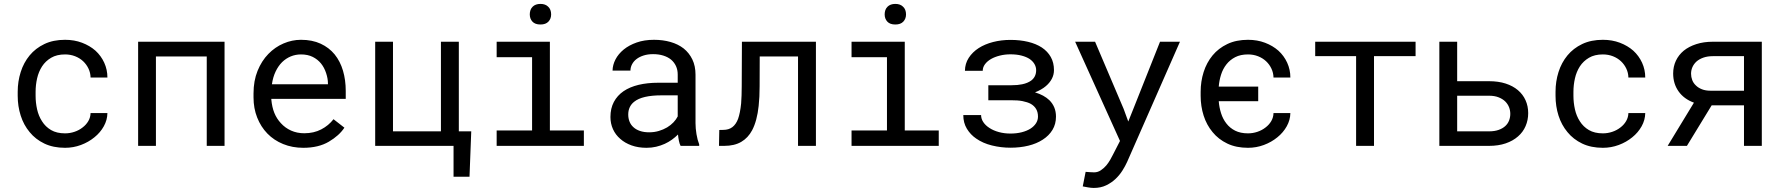

<svg xmlns="http://www.w3.org/2000/svg" viewBox="-20 -740 9041 974"><path d="M310.1 -63.5Q267.6 -63.5 239 -80.3Q210.4 -97.2 193.4 -124.5Q175.8 -151.4 168.2 -185.3Q160.6 -219.2 160.6 -253.9V-274.4Q160.6 -308.6 168.2 -342.3Q175.8 -376 193.4 -403.3Q210.9 -430.2 239.5 -447Q268.1 -463.9 310.1 -463.9Q337.4 -463.9 361.1 -454.6Q384.8 -445.3 401.9 -429.2Q418.9 -413.1 429 -391.8Q439 -370.6 439.5 -346.7H524.9Q524.9 -386.7 508.8 -421.9Q492.7 -457 464.4 -482.9Q435.5 -508.3 396.2 -523.2Q356.9 -538.1 310.1 -538.1Q250 -538.1 205.1 -516.6Q160.2 -495.1 130.4 -459Q100.1 -422.4 85 -374.5Q69.8 -326.7 69.8 -274.4V-253.9Q69.8 -201.2 85 -153.6Q100.1 -106 130.4 -69.8Q160.2 -33.2 205.1 -11.7Q250 9.8 310.1 9.8Q352.1 9.8 390.6 -4.6Q429.2 -19 459 -43.5Q488.8 -67.4 506.6 -99.4Q524.4 -131.3 524.9 -166.5H439.5Q439 -144.5 428 -125.7Q417 -106.9 398.9 -93.3Q380.9 -79.1 357.7 -71.3Q334.5 -63.5 310.1 -63.5Z M1119.1 0V-528.3H680.7V0H771V-453.6H1028.8V0Z M1518.6 9.8Q1595.7 9.8 1648.2 -21.2Q1700.7 -52.2 1727.1 -92.3L1671.9 -135.3Q1647 -103 1609.4 -83.5Q1571.8 -64 1523.4 -64Q1486.8 -64 1456.5 -77.6Q1426.3 -91.3 1404.8 -115.2Q1383.8 -137.7 1371.8 -167Q1359.9 -196.3 1356.4 -234.9V-238.3H1733.9V-278.8Q1733.9 -334 1720 -381.3Q1706.1 -428.7 1677.7 -463.9Q1649.4 -498.5 1606.7 -518.3Q1564 -538.1 1506.8 -538.1Q1461.4 -538.1 1418.2 -519.5Q1375 -501 1341.3 -466.3Q1307.1 -431.2 1286.6 -380.6Q1266.1 -330.1 1266.1 -266.1V-245.6Q1266.1 -190.4 1284.7 -143.6Q1303.2 -96.7 1336.4 -62.5Q1369.6 -28.3 1416.3 -9.3Q1462.9 9.8 1518.6 9.8ZM1506.8 -463.9Q1541.5 -463.9 1566.7 -451.2Q1591.8 -438.5 1608.4 -418Q1625 -397.5 1634.3 -369.4Q1643.6 -341.3 1643.6 -316.9V-312.5H1359.4Q1364.7 -349.1 1378.2 -377.2Q1391.6 -405.3 1411.1 -424.8Q1430.7 -443.8 1455.1 -453.9Q1479.5 -463.9 1506.8 -463.9Z M1883.3 -528.3V0H2280.8V156.7H2361.8L2370.6 -73.7H2307.6V-528.3H2216.8V-73.7H1973.6V-528.3Z M2499.5 -528.3V-449.7H2679.2V-78.1H2499.5V0H2941.9V-78.1H2769.5V-528.3ZM2667.5 -667Q2667.5 -645 2680.9 -630.4Q2694.3 -615.7 2721.7 -615.7Q2748.5 -615.7 2762.2 -630.4Q2775.9 -645 2775.9 -667Q2775.9 -679.2 2772 -689.5Q2768.1 -699.7 2760.3 -706.5Q2753.9 -712.9 2744.1 -716.6Q2734.4 -720.2 2721.7 -720.2Q2709 -720.2 2699 -716.6Q2689 -712.9 2682.6 -706.5Q2674.8 -699.2 2671.1 -689Q2667.5 -678.7 2667.5 -667Z M3432.6 0H3526.9V-7.8Q3518.1 -29.8 3513.2 -59.3Q3508.3 -88.9 3508.3 -115.2V-360.8Q3508.3 -405.3 3492.2 -438.5Q3476.1 -471.7 3448.2 -494.1Q3419.9 -516.1 3381.3 -527.1Q3342.8 -538.1 3297.9 -538.1Q3248.5 -538.1 3209.7 -524.4Q3170.9 -510.7 3144 -488.8Q3116.7 -466.3 3102.3 -438.5Q3087.9 -410.6 3087.4 -381.8H3178.2Q3178.2 -398.4 3186.3 -413.8Q3194.3 -429.2 3209 -440.4Q3223.6 -451.7 3244.9 -458.5Q3266.1 -465.3 3293 -465.3Q3321.8 -465.3 3345 -458Q3368.2 -450.7 3384.3 -437.5Q3400.4 -423.8 3409.2 -404.8Q3418 -385.7 3418 -361.8V-320.3H3319.3Q3264.2 -320.3 3219.5 -309.6Q3174.8 -298.8 3143.1 -277.3Q3111.3 -255.4 3094 -222.7Q3076.7 -189.9 3076.7 -146.5Q3076.7 -113.3 3089.6 -84.7Q3102.5 -56.2 3126.5 -35.6Q3149.9 -14.6 3183.8 -2.4Q3217.8 9.8 3259.8 9.8Q3285.6 9.8 3308.6 4.4Q3331.5 -1 3352.1 -10.3Q3372.1 -19.5 3388.9 -31.7Q3405.8 -43.9 3419.4 -57.6Q3420.9 -41 3424.1 -25.6Q3427.2 -10.3 3432.6 0ZM3272.9 -68.8Q3246.6 -68.8 3226.6 -75.7Q3206.5 -82.5 3193.4 -94.7Q3180.2 -106.4 3173.6 -123Q3167 -139.6 3167 -159.2Q3167 -179.7 3174.6 -195.8Q3182.1 -211.9 3196.8 -223.6Q3217.3 -240.2 3252.2 -248.3Q3287.1 -256.3 3334 -256.3H3418V-149.4Q3410.2 -133.8 3396.5 -119.4Q3382.8 -105 3364.3 -93.8Q3345.2 -82.5 3322.3 -75.7Q3299.3 -68.8 3272.9 -68.8Z M4119.1 -528.3H3743.7L3742.7 -302.2Q3742.7 -277.8 3741.9 -256.1Q3741.2 -234.4 3739.7 -215.3Q3737.3 -191.4 3733.4 -171.6Q3729.5 -151.9 3724.1 -136.7Q3713.4 -108.9 3695.1 -95Q3676.8 -81.1 3648.9 -81.1L3628.9 -80.6L3627.4 0H3653.8Q3705.6 0 3740.2 -20.3Q3774.9 -40.5 3795.4 -79.1Q3808.1 -103 3816.4 -134.3Q3824.7 -165.5 3828.6 -202.6Q3831.1 -225.1 3832.3 -250.2Q3833.5 -275.4 3833.5 -302.2L3834 -453.6H4028.3V0H4119.1Z M4299.8 -528.3V-449.7H4479.5V-78.1H4299.8V0H4742.2V-78.1H4569.8V-528.3ZM4467.8 -667Q4467.8 -645 4481.2 -630.4Q4494.6 -615.7 4522 -615.7Q4548.8 -615.7 4562.5 -630.4Q4576.2 -645 4576.2 -667Q4576.2 -679.2 4572.3 -689.5Q4568.4 -699.7 4560.5 -706.5Q4554.2 -712.9 4544.4 -716.6Q4534.7 -720.2 4522 -720.2Q4509.3 -720.2 4499.3 -716.6Q4489.3 -712.9 4482.9 -706.5Q4475.1 -699.2 4471.4 -689Q4467.8 -678.7 4467.8 -667Z M4866.7 -156.2Q4866.7 -116.7 4885 -86.7Q4903.3 -56.6 4932.1 -37.1Q4966.3 -13.2 5012.2 -2Q5058.1 9.3 5106 9.3Q5154.8 9.3 5196.8 -1Q5238.8 -11.2 5270 -31.7Q5301.3 -51.8 5319.1 -81.1Q5336.9 -110.4 5336.9 -148.4Q5336.9 -173.8 5328.4 -194.6Q5319.8 -215.3 5303.7 -231.4Q5290 -244.6 5271.7 -254.6Q5253.4 -264.6 5230.5 -271.5Q5246.6 -277.8 5260.7 -285.9Q5274.9 -293.9 5285.6 -303.2Q5305.2 -319.8 5315.9 -340.3Q5326.7 -360.8 5326.7 -384.3Q5326.7 -422.4 5310.5 -450.9Q5294.4 -479.5 5265.1 -499Q5235.8 -518.1 5195.3 -527.8Q5154.8 -537.6 5106 -537.6Q5059.6 -537.6 5017.8 -526.9Q4976.1 -516.1 4944.8 -496.1Q4913.1 -475.6 4894.3 -446.5Q4875.5 -417.5 4875 -380.9H4965.3Q4965.3 -398.9 4976.8 -414.3Q4988.3 -429.7 5007.8 -440.9Q5026.9 -451.7 5052.2 -458Q5077.6 -464.4 5106 -464.4Q5137.7 -464.4 5162.1 -458Q5186.5 -451.7 5203.1 -440.9Q5219.2 -429.7 5227.8 -415Q5236.3 -400.4 5236.3 -383.8Q5236.3 -367.2 5230 -354Q5223.6 -340.8 5211.4 -331.5Q5202.6 -325.2 5191.2 -320.3Q5179.7 -315.4 5165.5 -312.5Q5154.3 -310.1 5140.6 -308.8Q5127 -307.6 5111.3 -307.6H4993.7V-231.4H5111.3Q5126.5 -231.4 5140.6 -230.5Q5154.8 -229.5 5167 -227.1Q5179.2 -224.6 5189.9 -221.2Q5200.7 -217.8 5209.5 -212.9Q5227.1 -202.6 5236.3 -186.8Q5245.6 -170.9 5245.6 -148.4Q5245.6 -130.4 5235.6 -114.7Q5225.6 -99.1 5207.5 -87.4Q5189 -75.7 5163.1 -69.1Q5137.2 -62.5 5106 -62.5Q5074.2 -62.5 5046.9 -70.1Q5019.5 -77.6 4999.5 -90.8Q4979.5 -103.5 4968.3 -120.4Q4957 -137.2 4957 -156.2Z M5528.3 213.4Q5564 213.4 5591.3 200.2Q5618.7 187 5639.2 167.5Q5659.7 147.9 5674.1 125Q5688.5 102.1 5697.8 81.5L5965.8 -528.3H5864.7L5728.5 -185.5L5703.6 -123.5L5680.2 -187.5L5535.2 -528.3H5434.1L5661.6 -24.9L5625.5 45.4Q5620.6 55.2 5612.1 70.3Q5603.5 85.4 5591.8 99.6Q5579.6 113.8 5564.2 124Q5548.8 134.3 5530.3 134.3Q5523.4 134.3 5511.5 133.5Q5499.5 132.8 5487.3 131.8L5472.7 205.6Q5481.4 207.5 5498.5 210.4Q5515.6 213.4 5528.3 213.4Z M6311 -63.5Q6272.9 -63.5 6245.8 -77.1Q6218.8 -90.8 6201.2 -113.8Q6183.6 -136.2 6174.3 -165.8Q6165 -195.3 6162.6 -226.6H6362.8V-300.8H6162.6Q6165 -331.5 6174.3 -361.1Q6183.6 -390.6 6201.7 -413.6Q6219.2 -436 6246.1 -450Q6272.9 -463.9 6311 -463.9Q6338.4 -463.9 6362.1 -454.6Q6385.7 -445.3 6402.8 -429.2Q6419.9 -413.1 6429.9 -391.8Q6439.9 -370.6 6440.4 -346.7H6525.9Q6525.9 -386.7 6509.8 -421.9Q6493.7 -457 6465.3 -482.9Q6436.5 -508.3 6397.2 -523.2Q6357.9 -538.1 6311 -538.1Q6251 -538.1 6206.1 -516.6Q6161.1 -495.1 6131.3 -459Q6101.1 -422.4 6085.9 -374.5Q6070.8 -326.7 6070.8 -274.4V-253.9Q6070.8 -201.2 6085.9 -153.6Q6101.1 -106 6131.3 -69.8Q6161.1 -33.2 6206.1 -11.7Q6251 9.8 6311 9.8Q6353 9.8 6391.6 -4.6Q6430.2 -19 6460 -43.5Q6489.7 -67.4 6507.6 -99.4Q6525.4 -131.3 6525.9 -166.5H6440.4Q6439.9 -144.5 6429 -125.7Q6418 -106.9 6399.9 -93.3Q6381.8 -79.1 6358.6 -71.3Q6335.4 -63.5 6311 -63.5Z M7161.1 -455.1V-528.3H6651.9V-455.1H6859.4V0H6950.2V-455.1Z M7372.1 -328.1V-528.3H7281.7V0H7533.7Q7581.1 0 7618.2 -12.7Q7655.3 -25.4 7680.7 -47.9Q7706.1 -69.8 7719.2 -100.3Q7732.4 -130.9 7732.4 -166Q7732.4 -201.7 7719 -231.4Q7705.6 -261.2 7680.2 -282.7Q7654.8 -304.2 7617.9 -316.2Q7581.1 -328.1 7533.7 -328.1ZM7372.1 -254.4H7533.7Q7562 -254.4 7582.3 -246.3Q7602.5 -238.3 7615.7 -225.6Q7628.9 -212.4 7635.3 -196Q7641.6 -179.7 7641.6 -162.6Q7641.6 -145 7635.5 -128.9Q7629.4 -112.8 7616.2 -100.6Q7603 -88.4 7582.5 -81.1Q7562 -73.7 7533.7 -73.7H7372.1Z M8111.3 -63.5Q8068.8 -63.5 8040.3 -80.3Q8011.7 -97.2 7994.6 -124.5Q7977.1 -151.4 7969.5 -185.3Q7961.9 -219.2 7961.9 -253.9V-274.4Q7961.9 -308.6 7969.5 -342.3Q7977.1 -376 7994.6 -403.3Q8012.2 -430.2 8040.8 -447Q8069.3 -463.9 8111.3 -463.9Q8138.7 -463.9 8162.4 -454.6Q8186 -445.3 8203.1 -429.2Q8220.2 -413.1 8230.2 -391.8Q8240.2 -370.6 8240.7 -346.7H8326.2Q8326.2 -386.7 8310.1 -421.9Q8293.9 -457 8265.6 -482.9Q8236.8 -508.3 8197.5 -523.2Q8158.2 -538.1 8111.3 -538.1Q8051.3 -538.1 8006.3 -516.6Q7961.4 -495.1 7931.6 -459Q7901.4 -422.4 7886.2 -374.5Q7871.1 -326.7 7871.1 -274.4V-253.9Q7871.1 -201.2 7886.2 -153.6Q7901.4 -106 7931.6 -69.8Q7961.4 -33.2 8006.3 -11.7Q8051.3 9.8 8111.3 9.8Q8153.3 9.8 8191.9 -4.6Q8230.5 -19 8260.3 -43.5Q8290 -67.4 8307.9 -99.4Q8325.7 -131.3 8326.2 -166.5H8240.7Q8240.2 -144.5 8229.2 -125.7Q8218.3 -106.9 8200.2 -93.3Q8182.1 -79.1 8158.9 -71.3Q8135.7 -63.5 8111.3 -63.5Z M8917.5 -528.3H8669.4Q8622.6 -528.3 8585 -516.1Q8547.4 -503.9 8521.5 -482.9Q8495.6 -461.4 8481.7 -431.9Q8467.8 -402.3 8467.8 -367.2Q8467.8 -315.4 8495.1 -276.6Q8522.5 -237.8 8573.2 -219.2L8439.9 0H8537.6L8663.1 -205.6H8827.1V0H8917.5ZM8558.6 -366.2Q8558.6 -383.3 8565.4 -399.2Q8572.3 -415 8585.9 -427.7Q8599.6 -439.9 8620.6 -447.5Q8641.6 -455.1 8669.4 -455.1H8827.1V-279.8H8658.2Q8632.3 -279.8 8613.8 -287.1Q8595.2 -294.4 8583 -306.6Q8570.3 -318.4 8564.5 -334Q8558.6 -349.6 8558.6 -366.2Z"/></svg>

Font: RobotoMono Nerd Font
Style: Regular
Weight: 400
Monospace: yes
Designer: Google
Version: Version 3.000;Nerd Fonts 3.2.1